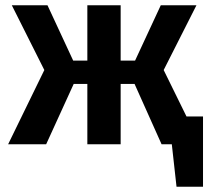

<svg xmlns="http://www.w3.org/2000/svg" viewBox="-20 -550 794 732"><path d="M691 -106H754V162H653L635 0H596L493 -230H440V0H313V-230H261L156 0H11L149 -283L25 -530H161L259 -319H313V-530H440V-319H495L593 -530H729L604 -283Z"/></svg>

Font: Fira Sans SemiBold
Style: Regular
Weight: 600
Designer: bBox Type GmbH & Carrois Corporate GbR & Edenspiekermann AG
Foundry: bBox Type GmbH & Carrois Corporate GbR & Edenspiekermann AG
Version: Version 4.301;PS 004.301;hotconv 1.0.88;makeotf.lib2.5.64775